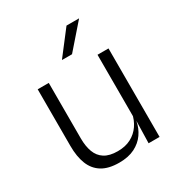

<svg xmlns="http://www.w3.org/2000/svg" viewBox="-165 -794 855 916"><g transform="rotate(-30 262.5 -336.0)"><path d="M125 -487.5V-181.5Q125 -138.5 136.8 -106.8Q148.5 -75 175.5 -57.8Q202.5 -40.5 248 -40.5Q290.5 -40.5 321.2 -56.8Q352 -73 371.2 -101.2Q390.5 -129.5 397 -164.5L409.5 -120H396Q389.5 -84.5 368.8 -54.8Q348 -25 312.8 -7.2Q277.5 10.5 227 10.5Q168.5 10.5 132.8 -11.5Q97 -33.5 80.5 -75Q64 -116.5 64 -175.5V-487.5ZM454 -487.5V0H393.5L396.5 -120.5L393.5 -123.5V-487.5ZM335 -682H403.5V-681L289.5 -550.5H235V-552Z"/></g></svg>

Font: Anek Gurmukhi Medium Light
Style: Regular
Weight: 300
Version: Version 1.003